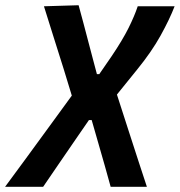

<svg xmlns="http://www.w3.org/2000/svg" viewBox="-98 -522 688 734"><path d="M-78.5 192Q-46.5 148 1 84Q48 19.5 104 -57L176.5 -156.5L145.5 -258Q126.5 -317.5 107.5 -378.5Q88.5 -439 70 -498L202.5 -502Q210.5 -472.5 221 -433.5Q231 -394.5 241 -357.5Q251 -320 257.5 -295L272.5 -238.5H281.5L329 -307.5Q370.5 -369 393.5 -415.2Q416.5 -461.5 428.5 -498H569.5Q550.5 -448.5 516 -386.2Q481.5 -324 427 -257L349 -160.5L394.5 -19.5Q418 53 433.2 99.8Q448.5 146.5 463.5 192H325Q314 152 302.8 112.2Q291.5 72.5 279.5 31L252.5 -63H242L197.5 1.5Q154 64.5 122.2 111.2Q90.5 158 67 192Z"/></svg>

Font: Heraclito SemiBold
Style: Italic
Weight: 600
Italic angle: -12°
Designer: Kostas Bartsokas (font) & Cristiano Sobral (main changes)
Foundry: Kostas Bartsokas (font) & Cristiano Sobral (main changes)
Version: Version 1.00;July 8, 2020;FontCreator 13.0.0.2655 64-bit